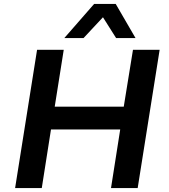

<svg xmlns="http://www.w3.org/2000/svg" viewBox="-20 -959 860 979"><path d="M57 0 169 -705H305L259 -415H611L658 -705H794L682 0H546L593 -299H240L193 0ZM308 -765 460 -939H570L671 -765H572L505 -871L406 -765Z"/></svg>

Font: Nunito Sans 7pt
Style: Bold Italic
Weight: 700
Italic angle: -9°
Version: Version 3.101;gftools[0.9.27]